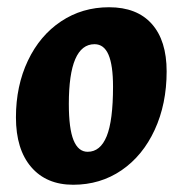

<svg xmlns="http://www.w3.org/2000/svg" viewBox="-20 -498 502 530"><path d="M24 -174Q24 -261 57 -330.5Q90 -400 148.5 -439Q207 -478 281 -478Q358 -478 399 -432Q440 -386 440 -301Q440 -211 407 -139.5Q374 -68 315.5 -28Q257 12 182 12Q108 12 66 -37Q24 -86 24 -174ZM292 -259Q292 -318 279.5 -347Q267 -376 241 -376Q170 -376 170 -211Q170 -143 183 -111Q196 -79 222 -79Q257 -79 274.5 -122Q292 -165 292 -259Z"/></svg>

Font: Alegreya ExtraBold
Style: Italic
Weight: 800
Italic angle: -7°
Designer: Juan Pablo del Peral
Foundry: Huerta Tipografica
Version: Version 2.007; ttfautohint (v1.6)